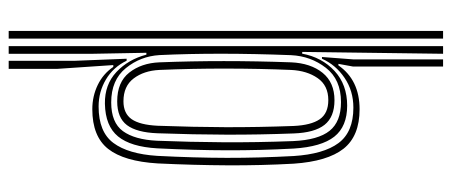

<svg xmlns="http://www.w3.org/2000/svg" viewBox="-319 -521 1040 442"><g transform="rotate(90 201.0 -300.0)"><path d="M120 200V49.2L115.2 -71.5H119.8Q134.5 -40.8 162.9 -23.9Q191.2 -7 225.2 -7Q283.8 -7 309.1 -41.1Q334.5 -75.2 338.8 -141.8Q343.2 -227 343.4 -302Q343.5 -377 339.2 -456Q334.8 -525 309.4 -559.2Q284 -593.5 227.8 -593.5Q189 -593.5 159.1 -573.1Q129.2 -552.8 115.2 -521.2H111.2L116.8 -594.5V-800H133.2V-592.8L127 -559H130.5Q164.2 -607.8 231.5 -607.8Q293.2 -607.8 322.4 -570.8Q351.5 -533.8 356.8 -456Q361 -381.2 360.6 -303.8Q360.2 -226.2 356.2 -142.8Q351.5 -65.5 322.8 -29Q294 7.5 231.5 7.5Q201.5 7.5 175.6 -5Q149.8 -17.5 134 -40.8H129.8L138.5 87.8V200ZM51.2 200V-800H68.8V200ZM86.2 200V-800H103.8L99.5 -475.8L103.5 -475.5Q112 -521.2 143.4 -550.2Q174.8 -579.2 223.2 -579.2Q271.2 -579.2 294.6 -549.6Q318 -520 322 -456Q326.2 -378.5 326 -303.2Q325.8 -228 321.5 -142Q318 -81 294.1 -51.8Q270.2 -22.5 218.8 -21.5Q174.8 -20.8 145.8 -48Q116.8 -75.2 105.8 -117H101.5L103.8 5.8V200ZM215.8 -36Q262.2 -36 281.9 -63Q301.5 -90 304 -141.5Q307 -217 307.5 -293.9Q308 -370.8 304.8 -454.8Q302.2 -512.5 281.1 -538.8Q260 -565 215 -565Q163 -565 136.1 -530.2Q109.2 -495.5 107 -450.2Q100.5 -280.8 106.8 -147.2Q109.5 -103.2 136.9 -69.6Q164.2 -36 215.8 -36ZM213.2 -49.8Q169 -49.8 147.1 -77.6Q125.2 -105.5 123.5 -147Q117.8 -292.2 123.5 -450.2Q125.5 -495.2 147.6 -522.6Q169.8 -550 210.8 -550Q249.2 -550 267.4 -527.1Q285.5 -504.2 287.2 -455.8Q290.2 -376.8 290 -301.4Q289.8 -226 286.8 -142.5Q285 -94.8 268 -72.2Q251 -49.8 213.2 -49.8ZM213.2 -64.2Q241.2 -64.2 254.4 -83.1Q267.5 -102 269.5 -143Q272.5 -225.8 272.8 -299.5Q273 -373.2 270 -455.8Q268.2 -496 254.6 -515.9Q241 -535.8 210.5 -535.8Q176.8 -535.8 159.8 -511.2Q142.8 -486.8 141 -450Q138 -378 137.9 -300.1Q137.8 -222.2 141 -146.8Q142.8 -111.2 160.5 -87.8Q178.2 -64.2 213.2 -64.2Z"/></g></svg>

Font: Big Shoulders Inline Display SemiBold
Style: Regular
Weight: 600
Designer: Patric King
Foundry: XO Type Co
Version: Version 1.000